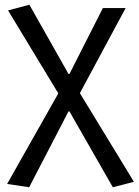

<svg xmlns="http://www.w3.org/2000/svg" viewBox="-20 -577 585 810"><path d="M103 213 269 -107H273L456 213L545 190L317 -184L510 -543H414L273 -265H269L104 -557L14 -533L226 -183L10 199Z"/></svg>

Font: Noto Sans Mono CJK JP Regular
Style: Regular
Weight: 400
Designer: Ryoko NISHIZUKA (kana & ideographs); Paul D. Hunt (Latin, Greek & Cyrillic); Wenlong ZHANG (bopomofo); Sandoll Communica
Foundry: Adobe Systems Incorporated
Version: Version 1.004;PS 1.004;hotconv 1.0.82;makeotf.lib2.5.63406